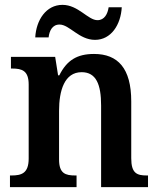

<svg xmlns="http://www.w3.org/2000/svg" viewBox="-20 -770 653 790"><path d="M371 -606C437 -606 477 -668 481 -740H427C423 -713 410 -687 381 -687C342 -687 302 -750 237 -750C170 -750 129 -688 125 -616H180C183 -643 195 -669 225 -669C266 -669 305 -606 371 -606ZM21 0H295V-48H290C249 -48 223 -56 223 -114V-314C223 -397 245 -473 316 -473C376 -473 396 -422 396 -336V0H589V-48H584C543 -48 520 -57 520 -119V-353C520 -489 465 -548 367 -548C297 -548 255 -522 224 -460H219L207 -536H25V-488H30C71 -488 98 -479 98 -422V-118C98 -57 69 -48 27 -48H21Z"/></svg>

Font: Noto Serif Khmer SemiCondensed SemiBold
Style: Regular
Weight: 600
Width: 4
Designer: Danh Hong and the Monotype Design Team
Foundry: Monotype Imaging Inc.
Version: Version 2.004